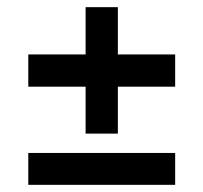

<svg xmlns="http://www.w3.org/2000/svg" viewBox="-20 -584 568 536"><path d="M59 -342V-432H469V-342ZM59 -68V-157H469V-68ZM219 -211V-564H309V-211Z"/></svg>

Font: Piazzolla 24pt
Style: Bold
Weight: 700
Designer: Juan Pablo del Peral
Foundry: Huerta Tipografica
Version: Version 2.005